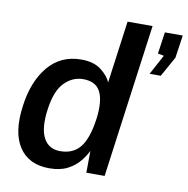

<svg xmlns="http://www.w3.org/2000/svg" viewBox="-83 -824 898 915"><g transform="rotate(10 366.0 -366.5)"><path d="M214.5 10Q115 10 68.2 -60.5Q21.5 -131 39.5 -261Q55.5 -382.5 116.5 -454.8Q177.5 -527 276 -527Q337 -527 372.8 -499Q408.5 -471 420 -441.5L461 -743H582L481 0H392.5L393.5 -106Q382 -81.5 360.2 -54.5Q338.5 -27.5 302.8 -8.8Q267 10 214.5 10ZM251.5 -79.5Q314 -79.5 348.2 -122.2Q382.5 -165 396 -264Q406.5 -348.5 384.5 -392.5Q362.5 -436.5 301 -436.5Q249 -436.5 209.8 -396Q170.5 -355.5 158.5 -264Q146 -173 170.8 -126.2Q195.5 -79.5 251.5 -79.5ZM607.5 -516.5 659.5 -613 630 -618.5 645 -723.5H731.5L715.5 -613.5L661.5 -516.5Z"/></g></svg>

Font: Public Sans SemiBold
Style: Italic
Weight: 600
Italic angle: -8°
Designer: The Public Sans project authors (U.S. Web Design System). Libre Franklin designed by Pablo Impallari and Rodrigo Fuenzal
Version: Version 1.007; ttfautohint (v1.8.1) -l 8 -r 50 -G 200 -x 14 